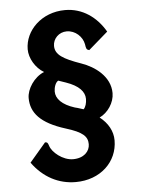

<svg xmlns="http://www.w3.org/2000/svg" viewBox="-53 -719 605 818"><g transform="rotate(-5 250.0 -310.0)"><path d="M427 -570C390 -634 330 -677 256 -677C155 -677 83 -604 83 -524C83 -486 108 -443 144 -422C100 -404 69 -355 69 -317C69 -254 109 -207 215 -174C287 -152 307 -132 307 -99C307 -69 282 -41 235 -41C191 -41 146 -79 138 -107C134 -119 132 -123 122 -123L53 -42C100 23 165 57 238 57C344 57 418 -14 418 -106C418 -145 398 -181 363 -208C399 -225 427 -266 427 -307C427 -379 361 -425 306 -444C229 -471 196 -491 196 -529C196 -559 221 -586 255 -586C292 -586 322 -557 328 -525C331 -505 332 -501 344 -498ZM233 -369C288 -350 312 -323 312 -292C312 -275 307 -257 298 -249C275 -257 268 -258 261 -260C208 -277 182 -304 182 -335C182 -352 189 -374 201 -380Z"/></g></svg>

Font: Inconsolata
Style: Bold
Weight: 700
Monospace: yes
Designer: Raph Levien, Kirill Tkachev(cyreal.org)
Foundry: Raph Levien, Kirill Tkachev(cyreal.org)
Version: Version 1.014